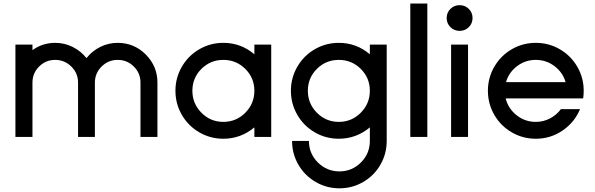

<svg xmlns="http://www.w3.org/2000/svg" viewBox="-20 -754 3276 1057"><path d="M64.9 0V-508.3H158.7V-478Q214.8 -518.1 283.7 -518.1Q335 -518.1 380.1 -495.6Q425.3 -473.1 456.1 -434.1Q486.8 -473.1 531.7 -495.6Q576.7 -518.1 627.9 -518.1Q718.3 -518.1 782.5 -453.9Q846.7 -389.6 846.7 -299.3V0H753.4V-299.3Q753.4 -351.1 716.8 -387.7Q680.2 -424.3 627.9 -424.3Q576.2 -424.3 539.3 -387.7Q502.4 -351.1 502.4 -299.3V0H409.7V-299.3Q409.7 -351.1 372.6 -387.7Q335.4 -424.3 283.7 -424.3Q231.9 -424.3 195.3 -387.7Q158.7 -351.1 158.7 -299.3V0Z M1380.4 0V-52.7Q1305.2 9.8 1209.5 9.8Q1137.7 9.8 1076.9 -25.6Q1016.1 -61 981 -121.8Q945.8 -182.6 945.8 -254.4Q945.8 -325.7 981 -386.5Q1016.1 -447.3 1076.9 -482.7Q1137.7 -518.1 1209.5 -518.1Q1306.6 -518.1 1380.4 -455.1V-508.3H1473.1V0ZM1330.3 -133.3Q1380.4 -183.6 1380.4 -254.4Q1380.4 -325.2 1330.3 -374.8Q1280.3 -424.3 1209.5 -424.3Q1138.7 -424.3 1088.9 -374.8Q1039.1 -325.2 1039.1 -254.4Q1039.1 -183.6 1088.9 -133.3Q1138.7 -83 1209.5 -83Q1280.3 -83 1330.3 -133.3Z M1587.9 22H1680.7Q1680.7 91.3 1730 140.4Q1779.3 189.5 1848.6 189.5Q1918 189.5 1967 140.4Q2016.1 91.3 2016.1 22V-52.7Q1940.9 9.8 1845.2 9.8Q1773.4 9.8 1712.6 -25.6Q1651.9 -61 1616.7 -121.8Q1581.5 -182.6 1581.5 -254.4Q1581.5 -325.7 1616.7 -386.5Q1651.9 -447.3 1712.6 -482.7Q1773.4 -518.1 1845.2 -518.1Q1942.4 -518.1 2016.1 -455.1V-508.3H2108.9V22Q2108.9 92.8 2074.2 152.8Q2039.6 212.9 1979.5 247.8Q1919.4 282.7 1848.6 282.7Q1777.8 282.7 1717.8 247.8Q1657.7 212.9 1622.8 152.8Q1587.9 92.8 1587.9 22ZM1966.1 -133.3Q2016.1 -183.6 2016.1 -254.4Q2016.1 -325.2 1966.1 -374.8Q1916 -424.3 1845.2 -424.3Q1774.4 -424.3 1724.6 -374.8Q1674.8 -325.2 1674.8 -254.4Q1674.8 -183.6 1724.6 -133.3Q1774.4 -83 1845.2 -83Q1916 -83 1966.1 -133.3Z M2238.8 0V-734.4H2332.5V0Z M2560.8 -705.1Q2581.5 -684.6 2581.5 -654.8Q2581.5 -625 2560.8 -604.5Q2540 -584 2510.3 -584Q2480.5 -584 2459.7 -604.5Q2439 -625 2439 -654.8Q2439 -684.6 2459.7 -705.1Q2480.5 -725.6 2510.3 -725.6Q2540 -725.6 2560.8 -705.1ZM2463.4 0V-508.3H2556.6V0Z M3193.4 -254.4Q3193.4 -232.9 3190.4 -212.4H2763.7Q2777.8 -156.2 2824 -119.6Q2870.1 -83 2929.7 -83Q2971.7 -83 3008.1 -102.1Q3044.4 -121.1 3067.9 -153.3H3173.3Q3143.1 -80.6 3077.1 -35.4Q3011.2 9.8 2929.7 9.8Q2857.9 9.8 2797.1 -25.6Q2736.3 -61 2701.2 -121.8Q2666 -182.6 2666 -254.4Q2666 -325.7 2701.2 -386.5Q2736.3 -447.3 2797.1 -482.7Q2857.9 -518.1 2929.7 -518.1Q3001.5 -518.1 3062.3 -482.7Q3123 -447.3 3158.2 -386.5Q3193.4 -325.7 3193.4 -254.4ZM2765.6 -301.8H3093.8Q3078.1 -355.5 3032.7 -389.9Q2987.3 -424.3 2929.7 -424.3Q2872.1 -424.3 2826.7 -389.9Q2781.2 -355.5 2765.6 -301.8Z"/></svg>

Font: Basically A Sans Serif Medium
Style: Regular
Weight: 500
Designer: Hyung-Suk Kim
Foundry: Mental Design
Version: 1.000